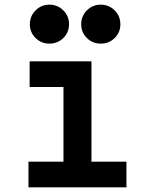

<svg xmlns="http://www.w3.org/2000/svg" viewBox="-20 -803 640 823"><path d="M102 0H522V-110H372V-540H107V-430H252V-110H102ZM108 -699Q108 -664 132.5 -640Q157 -616 192 -616Q227 -616 251.5 -640Q276 -664 276 -699Q276 -734 251.5 -758.5Q227 -783 192 -783Q157 -783 132.5 -758.5Q108 -734 108 -699ZM328 -699Q328 -664 352.5 -640Q377 -616 412 -616Q447 -616 471.5 -640Q496 -664 496 -699Q496 -734 471.5 -758.5Q447 -783 412 -783Q377 -783 352.5 -758.5Q328 -734 328 -699Z"/></svg>

Font: CommitMonoV142 ExtLt
Style: Regular
Weight: 200
Monospace: yes
Designer: Eigil Nikolajsen
Foundry: Eigil Nikolajsen
Version: Version 1.142